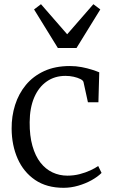

<svg xmlns="http://www.w3.org/2000/svg" viewBox="-20 -885 542 916"><path d="M283.5 11Q202.5 11 147.5 -26.5Q92.5 -64 64.2 -128Q36 -192 35.5 -271Q35 -330.5 52 -384.2Q69 -438 103.5 -479.8Q138 -521.5 190.5 -545.8Q243 -570 313.5 -570Q342.5 -570 369.8 -564.8Q397 -559.5 418.8 -552.5Q440.5 -545.5 453.5 -540L449.5 -397H399.5L378.5 -493Q377 -501 363.8 -507.8Q350.5 -514.5 331.5 -518.8Q312.5 -523 292.5 -523Q241 -523 202.8 -496.2Q164.5 -469.5 143.2 -420Q122 -370.5 121.5 -302Q121 -237 134.8 -188.8Q148.5 -140.5 173 -109.2Q197.5 -78 230.5 -62.5Q263.5 -47 301.5 -47Q332 -47 360 -54.2Q388 -61.5 410.8 -72Q433.5 -82.5 448.5 -93L464.5 -60Q446 -41.5 416.8 -25.2Q387.5 -9 352.8 1Q318 11 283.5 11ZM256 -656 142.5 -840 175.5 -865 300.5 -721.5 425.5 -865 458.5 -840 345 -656Z"/></svg>

Font: Merriweather Light
Style: Regular
Weight: 300
Version: Version 2.100